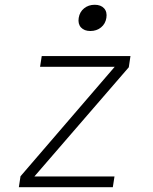

<svg xmlns="http://www.w3.org/2000/svg" viewBox="-20 -785 640 805"><path d="M59 0 66 -46 461 -505H148L155 -550H527L520 -503L124 -45H460L453 0ZM359 -655Q333 -655 319.5 -670Q306 -685 310 -710Q314 -735 332.5 -750Q351 -765 377 -765Q403 -765 416.5 -750Q430 -735 426 -710Q422 -685 403.5 -670Q385 -655 359 -655Z"/></svg>

Font: JetBrains Mono Thin
Style: Italic
Weight: 100
Italic angle: -9°
Monospace: yes
Designer: Philipp Nurullin, Konstantin Bulenkov
Foundry: JetBrains
Version: Version 2.305; ttfautohint (v1.8.4.7-5d5b)